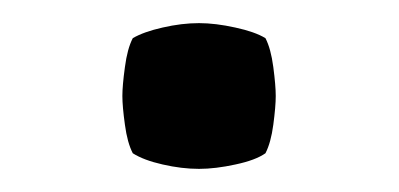

<svg xmlns="http://www.w3.org/2000/svg" viewBox="-20 -346 345 166"><path d="M85.8 -263Q85.8 -272 88 -288Q90.1 -304 94.8 -313Q104.2 -318.5 120.6 -322.2Q137.1 -326 152.1 -326Q166.2 -326 183.4 -322.2Q200.5 -318.5 209.5 -313Q214.2 -304 216.3 -288Q218.4 -272 218.4 -263Q218.4 -254 216.3 -238.2Q214.2 -222.5 209.5 -213.5Q201 -207.5 183.6 -203.8Q166.2 -200 152.1 -200Q137.1 -200 120.6 -203.8Q104.2 -207.5 94.8 -213.5Q90.1 -222.5 88 -238.2Q85.8 -254 85.8 -263Z"/></svg>

Font: Signika SC
Style: Regular
Weight: 400
Designer: Anna Giedryś
Foundry: Anna Giedryś
Version: Version 2.000; ttfautohint (v1.8.3) -l 8 -r 50 -G 200 -x 9 -